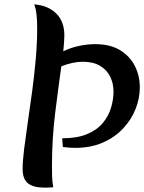

<svg xmlns="http://www.w3.org/2000/svg" viewBox="-20 -846 663 883"><path d="M84 -69Q84 -105 91 -161Q98 -217 108 -285Q118 -353 128 -427Q138 -501 144.5 -575Q151 -649 151 -716Q151 -795 137 -826Q201 -821 238.5 -784Q276 -747 276 -683Q276 -668 274.5 -649.5Q273 -631 271 -610Q308 -628 346.5 -635.5Q385 -643 417 -643Q487 -643 532.5 -615Q578 -587 600.5 -542Q623 -497 623 -444Q623 -395 604 -346Q585 -297 547 -256Q509 -215 453.5 -190.5Q398 -166 326 -166Q311 -166 297.5 -167Q284 -168 269 -170L266 -210Q334 -210 380 -229Q426 -248 452.5 -280Q479 -312 490.5 -350Q502 -388 502 -425Q502 -462 487 -493Q472 -524 440.5 -543Q409 -562 361 -562Q315 -562 262 -541Q249 -448 234 -328.5Q219 -209 219 -83Q219 -60 219.5 -35.5Q220 -11 225 15Q214 16 204.5 16.5Q195 17 187 17Q133 17 108.5 -3Q84 -23 84 -69Z"/></svg>

Font: Merienda SemiBold
Style: Regular
Weight: 600
Designer: Eduardo Rodriguez Tunni
Foundry: Eduardo Rodriguez Tunni
Version: Version 2.001; ttfautohint (v1.8.4.7-5d5b)